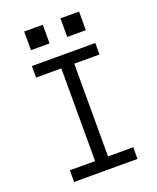

<svg xmlns="http://www.w3.org/2000/svg" viewBox="-169 -1044 938 1144"><g transform="rotate(-20 300.0 -472.0)"><path d="M99 0V-74H259V-662H99V-735H501V-662H341V-74H501V0ZM356 -826V-944H474V-826ZM126 -826V-944H244V-826Z"/></g></svg>

Font: Nova Nerd Font
Style: Regular
Weight: 400
Designer: Belleve Invis
Foundry: Belleve Invis
Version: Version 24.1.4; ttfautohint (v1.8.4);Nerd Fonts 3.1.1